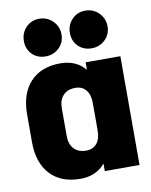

<svg xmlns="http://www.w3.org/2000/svg" viewBox="-86 -824 713 904"><g transform="rotate(-10 270.0 -372.0)"><path d="M344 -520H510V0H344V-36Q301 16 225 16Q133 16 81.5 -39.5Q30 -95 30 -194V-326Q30 -425 81.5 -480.5Q133 -536 225 -536Q301 -536 344 -484ZM344 -194V-326Q344 -366 325.5 -388Q307 -410 275 -410Q238 -410 217 -388Q196 -366 196 -326V-194Q196 -154 217 -132Q238 -110 275 -110Q307 -110 325.5 -132Q344 -154 344 -194ZM75 -669Q75 -707 100.5 -733.5Q126 -760 164 -760Q202 -760 228.5 -733.5Q255 -707 255 -669Q255 -631 228.5 -605.5Q202 -580 164 -580Q125 -580 100 -605Q75 -630 75 -669ZM295 -669Q295 -707 320.5 -733.5Q346 -760 384 -760Q422 -760 448.5 -733.5Q475 -707 475 -669Q475 -631 448.5 -605.5Q422 -580 384 -580Q345 -580 320 -605Q295 -630 295 -669Z"/></g></svg>

Font: Akshar
Style: Bold
Weight: 700
Designer: Tall Chai
Foundry: Tall Chai
Version: Version 1.000